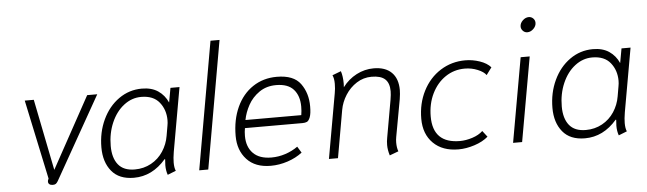

<svg xmlns="http://www.w3.org/2000/svg" viewBox="-47 -912 3709 1100"><g transform="rotate(-5 1807.5 -362.0)"><path d="M191 -10Q191 -17 193 -21L196 -28L99 -485H151L233 -75L458 -485H516L247 -9Q241 1 235 5.5Q229 10 217 10Q205 10 198 4.5Q191 -1 191 -10Z M513 -179Q513 -266 547 -338.5Q581 -411 640.5 -453Q700 -495 773 -495Q829 -495 866 -470Q903 -445 922 -402L937 -485H989L924 -118Q918 -82 918 -57Q918 -27 926 -9L878 10Q869 -15 869 -46Q869 -54 871 -80L868 -81Q790 10 684 10Q599 10 556 -42.5Q513 -95 513 -179ZM891 -213 901 -271Q904 -286 904 -302Q904 -362 869.5 -405Q835 -448 765 -448Q711 -448 665.5 -413Q620 -378 593.5 -317Q567 -256 567 -183Q567 -114 598 -75.5Q629 -37 693 -37Q745 -37 787.5 -60.5Q830 -84 856.5 -124.5Q883 -165 891 -213Z M1189 -734H1241L1112 0H1060Z M1285 -178Q1285 -271 1318 -343Q1351 -415 1411 -455Q1471 -495 1549 -495Q1646 -495 1685.5 -440.5Q1725 -386 1725 -310Q1725 -268 1717 -247.5Q1709 -227 1698.5 -222.5Q1688 -218 1673 -218H1342Q1338 -197 1338 -173Q1338 -110 1374 -73.5Q1410 -37 1479 -37Q1520 -37 1559.5 -50Q1599 -63 1631 -86L1653 -50Q1617 -22 1568.5 -6Q1520 10 1471 10Q1382 10 1333.5 -42.5Q1285 -95 1285 -178ZM1670 -264Q1674 -287 1674 -313Q1674 -375 1641.5 -411.5Q1609 -448 1541 -448Q1485 -448 1444 -419.5Q1403 -391 1380 -349Q1357 -307 1349 -264Z M2145 -50Q2145 -72 2149 -92L2187 -307Q2192 -337 2192 -356Q2192 -403 2167.5 -425.5Q2143 -448 2090 -448Q2043 -448 2004 -423Q1965 -398 1939.5 -358Q1914 -318 1906 -273L1858 0H1806L1872 -372Q1877 -398 1877 -426Q1877 -458 1868 -476L1918 -495Q1928 -465 1928 -423Q1928 -409 1927 -402Q1960 -446 2007 -470.5Q2054 -495 2106 -495Q2173 -495 2209 -459.5Q2245 -424 2245 -358Q2245 -338 2240 -306L2201 -92Q2198 -76 2198 -60Q2198 -30 2206 -9L2155 10Q2145 -22 2145 -50Z M2353 -183Q2353 -271 2389.5 -342.5Q2426 -414 2490 -454.5Q2554 -495 2633 -495Q2675 -495 2716 -481Q2757 -467 2779 -442L2748 -400Q2735 -419 2700 -433.5Q2665 -448 2626 -448Q2564 -448 2514.5 -414.5Q2465 -381 2436.5 -322.5Q2408 -264 2408 -191Q2408 -37 2563 -37Q2597 -37 2634.5 -49Q2672 -61 2695 -83L2722 -48Q2691 -21 2643 -5.5Q2595 10 2551 10Q2459 10 2406 -42.5Q2353 -95 2353 -183Z M2966 -660Q2966 -679 2982 -694.5Q2998 -710 3017 -710Q3032 -710 3042.5 -699.5Q3053 -689 3053 -674Q3053 -655 3037 -639.5Q3021 -624 3002 -624Q2987 -624 2976.5 -635Q2966 -646 2966 -660ZM2951 -485H3003L2917 0H2865Z M3107 -179Q3107 -266 3141 -338.5Q3175 -411 3234.5 -453Q3294 -495 3367 -495Q3423 -495 3460 -470Q3497 -445 3516 -402L3531 -485H3583L3518 -118Q3512 -82 3512 -57Q3512 -27 3520 -9L3472 10Q3463 -15 3463 -46Q3463 -54 3465 -80L3462 -81Q3384 10 3278 10Q3193 10 3150 -42.5Q3107 -95 3107 -179ZM3485 -213 3495 -271Q3498 -286 3498 -302Q3498 -362 3463.5 -405Q3429 -448 3359 -448Q3305 -448 3259.5 -413Q3214 -378 3187.5 -317Q3161 -256 3161 -183Q3161 -114 3192 -75.5Q3223 -37 3287 -37Q3339 -37 3381.5 -60.5Q3424 -84 3450.5 -124.5Q3477 -165 3485 -213Z"/></g></svg>

Font: Niramit ExtraLight
Style: Italic
Weight: 200
Italic angle: -10°
Designer: Katatrad Aksorn Co.,Ltd.
Foundry: Cadson Demak Co.,Ltd.
Version: Version 1.000; ttfautohint (v1.6)